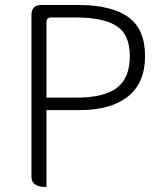

<svg xmlns="http://www.w3.org/2000/svg" viewBox="-20 -749 652 769"><path d="M166 0Q106 0 106 -40V-689Q106 -729 146 -729H295Q425 -729 493 -681Q561 -633 561 -524Q561 -417 492 -362Q423 -308 299 -308H166V0ZM166 -358H287Q396 -358 448 -397Q500 -437 500 -524Q500 -610 448 -644Q396 -679 283 -679H185Q166 -679 166 -660Z"/></svg>

Font: Swei Half Moon CJK SC
Style: Light
Weight: 300
Version: Version 2.071